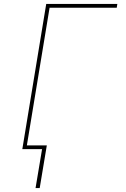

<svg xmlns="http://www.w3.org/2000/svg" viewBox="-20 -755 640 972"><path d="M181 197H160L193 0H93L214 -735H574L571 -716H231L116 -19H217Z"/></svg>

Font: Iosevka Aile Thin Oblique
Style: Regular
Weight: 100
Italic angle: -9°
Designer: Belleve Invis
Foundry: Belleve Invis
Version: Version 31.1.0; ttfautohint (v1.8.4)